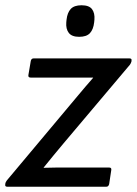

<svg xmlns="http://www.w3.org/2000/svg" viewBox="-24 -710 521 730"><path d="M4 0Q-6 0 -4 -9L-4 -11Q-3 -18 2 -24L271 -345Q286 -363 300.5 -380Q315 -397 330 -414V-415Q306 -415 281.5 -415Q257 -415 234 -415H93Q82 -415 84 -425L93 -478Q95 -488 104 -488H468Q478 -488 476 -479L476 -477Q475 -473 473.5 -470Q472 -467 470 -464L216 -163Q197 -141 179 -118.5Q161 -96 142 -73V-72Q167 -73 191.5 -73Q216 -73 241 -73H391Q396 -73 398 -70.5Q400 -68 399 -63L391 -10Q390 -6 387.5 -3Q385 0 380 0ZM277 -570Q249 -570 237.5 -585Q226 -600 228 -625L229 -635Q232 -662 245 -676Q258 -690 286 -690Q315 -690 326 -675Q337 -660 335 -635L334 -625Q331 -598 318 -584Q305 -570 277 -570Z"/></svg>

Font: Sofia Sans Hairline
Style: Italic
Weight: 1
Italic angle: -9°
Designer: Botio Nikoltchev, Ani Petrova
Foundry: lettersoup
Version: Version 4.102